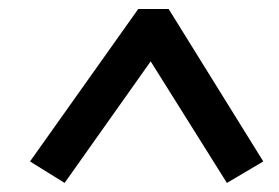

<svg xmlns="http://www.w3.org/2000/svg" viewBox="-20 -732 622 428"><path d="M566.9 -372.1 485.8 -324.2 315.9 -595.2 124 -324.2 46.9 -372.1 288.1 -711.9H356Z"/></svg>

Font: Literata Book
Style: Bold Italic
Weight: 700
Italic angle: -3°
Designer: Latin by Veronika Burian and Jose Scaglione. Greek by Irene Vlachou. Cyrillic by Vera Evstafieva
Foundry: TypeTogether
Version: Version 1.003;PS 001.003;hotconv 1.0.88;makeotf.lib2.5.64775